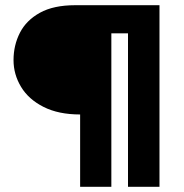

<svg xmlns="http://www.w3.org/2000/svg" viewBox="-20 -718 708 738"><path d="M593 -698V0H472V-590H408V0H288V-278Q205 -278 147.5 -307Q90 -336 61 -384Q32 -432 32 -487Q32 -544 56.5 -592Q81 -640 133.5 -669Q186 -698 269 -698Z"/></svg>

Font: Parkinsans SemiBold
Style: Regular
Weight: 600
Designer: Red Stone, Indian Type Foundry
Foundry: Indian Type Foundry
Version: Version 1.000